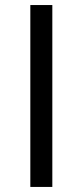

<svg xmlns="http://www.w3.org/2000/svg" viewBox="-20 -615 325 754"><path d="M99.1 119.1H185.5V-595.2H99.1Z"/></svg>

Font: Now Black
Style: Regular
Weight: 400
Designer: Alfredo Marco Pradil
Foundry: Alfredo Marco Pradil
Version: Version 1.200;hotconv 1.0.109;makeotfexe 2.5.65596